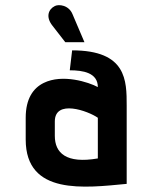

<svg xmlns="http://www.w3.org/2000/svg" viewBox="-20 -701 542 732"><path d="M463 -298C463 -394 463 -509 255 -509L246 -433C296 -433 353 -424 353 -369C318 -388 218 -420 147 -385C106 -365 78 -324 78 -252V-169C78 45 304 15 463 0ZM353 -97C232 -76 189 -118 189 -183V-238C189 -324 316 -278 353 -252ZM302 -540 256 -648C242 -681 205 -686 189 -678C165 -666 153 -637 180 -603L229 -540Z"/></svg>

Font: Advent Pro
Style: Bold
Weight: 700
Designer: Andreas Kalpakidis
Foundry: Andreas Kalpakidis
Version: Version 2.002 2008